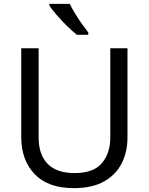

<svg xmlns="http://www.w3.org/2000/svg" viewBox="-20 -964 771 994"><path d="M640 -252Q640 -178 610 -118.5Q580 -59 518.5 -24.5Q457 10 362 10Q229 10 159.5 -62.5Q90 -135 90 -254V-714H180V-251Q180 -164 226.5 -116Q273 -68 367 -68Q464 -68 507.5 -119.5Q551 -171 551 -252V-714H640ZM341 -944Q352 -922 368.5 -894.5Q385 -867 403.5 -841Q422 -815 437 -796V-784H378Q355 -802 326 -830.5Q297 -859 272.5 -887.5Q248 -916 236 -934V-944Z"/></svg>

Font: Noto Sans Marchen
Style: Regular
Weight: 400
Designer: Monotype Design Team
Foundry: Monotype Imaging Inc.
Version: Version 2.003; ttfautohint (v1.8.4.7-5d5b)